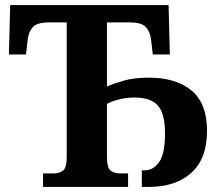

<svg xmlns="http://www.w3.org/2000/svg" viewBox="-20 -734 863 754"><path d="M149 0V-53H191Q213 -53 227.5 -64Q242 -75 242 -118V-646H172Q127 -646 110 -628.5Q93 -611 89 -580L82 -520H15L20 -714H642L647 -520H580L573 -580Q569 -611 552 -628.5Q535 -646 490 -646H400V-394Q424 -405 464.5 -417Q505 -429 566 -429Q670 -429 731.5 -379Q793 -329 793 -220Q793 -111 731.5 -55.5Q670 0 564 0H537V-65H548Q582 -65 605 -97.5Q628 -130 628 -210Q628 -287 600.5 -319Q573 -351 508 -351Q474 -351 445 -343Q416 -335 400 -326V-118Q400 -75 414.5 -64Q429 -53 451 -53H483V0Z"/></svg>

Font: Noto Serif
Style: Bold
Weight: 700
Designer: Monotype Design Team
Foundry: Monotype Imaging Inc.
Version: Version 2.014